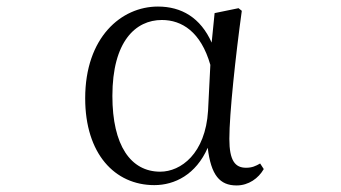

<svg xmlns="http://www.w3.org/2000/svg" viewBox="-20 -551 1040 586"><path d="M451 14C513 14 578 -18 614 -100C624 -16 651 15 702 15C739 15 769 -7 785 -35L774 -52C760 -44 749 -39 731 -39C698 -39 680 -60 680 -127C680 -204 699 -380 718 -518L708 -526L635 -511L626 -421C592 -497 534 -531 462 -531C350 -531 240 -437 240 -251C240 -82 330 14 451 14ZM622 -353 615 -213C607 -82 532 -27 469 -27C379 -27 323 -107 323 -258C323 -425 394 -490 474 -490C535 -490 593 -454 622 -353Z"/></svg>

Font: Harano Aji Mincho CN
Style: Regular
Weight: 400
Foundry: Masamichi Hosoda
Version: HaranoAjiMinchoCN-Regular version 20230610;ttx 4.39.4